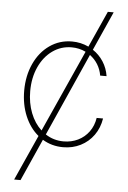

<svg xmlns="http://www.w3.org/2000/svg" viewBox="-60 -750 660 993"><g transform="rotate(5 270.0 -254.0)"><path d="M398.9 -504.9Q431.6 -483.4 453.4 -449.7Q475.1 -416 481.4 -375H448.2Q442.9 -406.7 426.8 -432.9Q410.6 -459 386.2 -476.6L194.8 -47.4Q236.8 -19.5 289.1 -19.5Q329.6 -19.5 363.8 -36.1Q397.9 -52.7 420.4 -83.5Q442.9 -114.3 449.2 -155.3H482.4Q474.6 -106 447.8 -68.4Q420.9 -30.8 379.6 -10Q338.4 10.7 289.1 10.7Q230 10.7 182.1 -18.6L85 199.2H51.8L157.7 -36.1Q113.3 -72.8 88.4 -132.1Q63.5 -191.4 63.5 -263.7Q63.5 -340.8 92.3 -403.6Q121.1 -466.3 172.4 -502.2Q223.6 -538.1 288.1 -538.1Q334 -538.1 374.5 -519L459 -707H489.3ZM170.9 -65.9 362.3 -491.2Q328.1 -507.8 289.1 -507.8Q233.9 -507.8 189.7 -476.3Q145.5 -444.8 120.1 -389.2Q94.7 -333.5 94.7 -263.7Q94.7 -202.1 114.7 -150.6Q134.8 -99.1 170.9 -65.9Z"/></g></svg>

Font: Pretendard JP Thin
Style: Regular
Weight: 100
Designer: Base glyphs from Inter by Rasmus Andersson; Hangeul glyphs from Noto Sans CJK(Source Han Sans) by Jang Soo-young and Kan
Foundry: Kil Hyung-jin
Version: Version 1.309